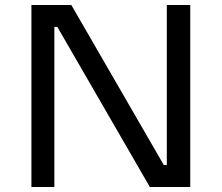

<svg xmlns="http://www.w3.org/2000/svg" viewBox="-20 -750 889 770"><path d="M106 0V-730H266L637 -88H669L649 -70V-730H743V0H581L210 -642H178L198 -660V0Z"/></svg>

Font: SVN-Sora Variable
Style: Regular
Weight: 400
Designer: Jonathan Barnbrook, Julián Moncada
Foundry: Barnbrook Fonts
Version: Version 2.000 - Viet hoa boi STYLEno.1 Fonts